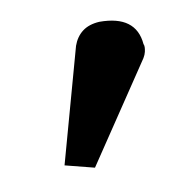

<svg xmlns="http://www.w3.org/2000/svg" viewBox="-41 -738 287 305"><g transform="rotate(-10 102.0 -585.5)"><path d="M94 -668Q99 -682 109.5 -690Q120 -698 137 -699Q196 -699 200 -652Q201 -650 201 -647Q201 -644 200 -639.5Q199 -635 196 -630L90 -472L43 -484Z"/></g></svg>

Font: New Athena Unicode
Style: Bold
Weight: 700
Designer: J. Rusten 1997; rev. by R. Hancock 2001, 2002, rev. by D. Mastronarde 2002-2021
Foundry: Society for Classical Studies (formerly American Philological Association)
Version: Version 5.008